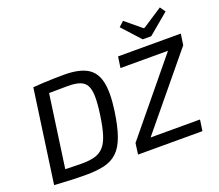

<svg xmlns="http://www.w3.org/2000/svg" viewBox="-146 -1120 1524 1337"><g transform="rotate(-20 616.0 -451.0)"><path d="M370 -699Q477 -699 537 -665.5Q597 -632 615 -554Q633 -476 614 -342Q598 -230 573 -161Q548 -92 509 -55Q470 -18 413 -4.5Q356 9 278 9Q223 9 160.5 6.5Q98 4 42 0L93 -80Q134 -78 186 -76.5Q238 -75 277 -75Q333 -75 372 -86Q411 -97 437.5 -126Q464 -155 481 -209Q498 -263 510 -348Q522 -431 521 -483.5Q520 -536 504 -564.5Q488 -593 454.5 -604.5Q421 -616 368 -616Q342 -616 307.5 -615.5Q273 -615 237.5 -614.5Q202 -614 176 -613L139 -690Q173 -693 214.5 -695Q256 -697 296.5 -698Q337 -699 370 -699ZM239 -690 142 0H42L139 -690ZM1108 -609 1220 -608 786 -81 675 -82ZM1153 -82 1141 0H664L675 -82ZM1232 -690 1220 -608H755L767 -690ZM1157 -911 1185 -871 1032 -743H969L847 -877L884 -911L1001 -814H1009Z"/></g></svg>

Font: Exo 2 Medium
Style: Italic
Weight: 500
Italic angle: -8°
Designer: Natanael Gama
Foundry: Natanael Gama
Version: Version 2.010